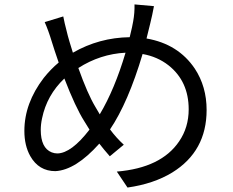

<svg xmlns="http://www.w3.org/2000/svg" viewBox="-20 -799 1040 858"><path d="M406.2 -321.3Q416 -303.7 425.8 -288.1Q492.2 -399.4 541 -563.5Q427.7 -557.6 330.1 -495.1Q371.1 -379.9 406.2 -321.3ZM236.3 -113.3Q298.8 -114.3 379.9 -219.7Q377.9 -222.7 356.4 -257.8Q317.4 -319.3 267.6 -448.2Q189.5 -374 168 -270.5Q162.1 -243.2 162.1 -218.8Q162.1 -137.7 210.9 -118.2Q223.6 -113.3 236.3 -113.3ZM581.1 -779.3 668 -771.5Q665 -759.8 660.2 -732.4Q654.3 -704.1 651.4 -694.3Q649.4 -684.6 634.8 -627Q776.4 -602.5 850.6 -492.2Q903.3 -412.1 903.3 -307.6Q903.3 -123 750 -28.3Q667 22.5 549.8 39.1L502 -32.2Q700.2 -48.8 780.3 -167Q823.2 -229.5 823.2 -310.5Q823.2 -435.5 733.4 -506.8Q683.6 -545.9 617.2 -557.6Q552.7 -340.8 471.7 -220.7Q499 -183.6 533.2 -152.3L470.7 -100.6Q442.4 -132.8 423.8 -157.2Q318.4 -39.1 227.5 -34.2Q153.3 -34.2 115.2 -101.6Q88.9 -148.4 88.9 -213.9Q88.9 -337.9 175.8 -451.2Q207 -490.2 242.2 -519.5Q220.7 -582 211.9 -611.3Q196.3 -663.1 179.7 -700.2L262.7 -725.6Q265.6 -707 283.2 -638.7Q287.1 -623 305.7 -563.5Q422.9 -630.9 559.6 -632.8Q572.3 -684.6 575.2 -704.1Q582 -741.2 581.1 -779.3Z"/></svg>

Font: Taipei Sans TC Beta
Style: Regular
Weight: 400
Designer: JT Foundry
Foundry: JT Foundry
Version: Version 1.000